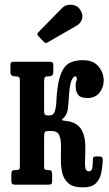

<svg xmlns="http://www.w3.org/2000/svg" viewBox="-20 -781 460 812"><path d="M414.5 -104.5Q413.5 -73.5 407.5 -47Q401.5 -20.5 384 -4.5Q366.5 11.5 331.5 11.5Q289.5 11.5 269.5 -5.8Q249.5 -23 243.2 -50.2Q237 -77.5 237.5 -108Q238 -138.5 238 -165.5Q238 -192.5 230.2 -209.8Q222.5 -227 198.5 -227H188Q172.5 -227 169.5 -222.2Q166.5 -217.5 166.5 -201V-79Q166.5 -67.5 169.5 -64.8Q172.5 -62 181 -62H183Q193.5 -62 197 -58.5Q200.5 -55 200.5 -43.5V-16.5Q200.5 -7 197.5 -3.5Q194.5 0 185 0H44Q34.5 0 31.2 -3.5Q28 -7 28 -16.5V-43.5Q28 -55 31.8 -58.5Q35.5 -62 46 -62H49Q57.5 -62 60.8 -64.8Q64 -67.5 64 -79V-442.5Q64 -451 60.2 -454.2Q56.5 -457.5 51.5 -458H44Q34.5 -458 29.2 -462Q24 -466 24 -479V-503Q24 -514.5 27.2 -517.2Q30.5 -520 42 -520H187.5Q198.5 -520 202 -517.2Q205.5 -514.5 205.5 -503V-479Q205.5 -465 199.8 -461.5Q194 -458 183.5 -458H180.5Q173.5 -458 170 -454Q166.5 -450 166.5 -434.5V-316Q166.5 -301.5 169.2 -297.2Q172 -293 184 -293H189.5Q206.5 -293 212 -310.8Q217.5 -328.5 218.5 -354Q219.5 -379.5 222.5 -402.5Q229.5 -464 251.8 -495.2Q274 -526.5 331.5 -526.5Q374.5 -526.5 396.5 -500Q418.5 -473.5 418.5 -441Q418.5 -410.5 400.5 -388.5Q382.5 -366.5 350 -366.5Q320.5 -366.5 310.2 -380.2Q300 -394 300 -417.5Q300 -434 302.5 -437Q305 -440 305 -448.5Q305 -458 297 -458Q291.5 -458 283.5 -443.2Q275.5 -428.5 272 -381Q270 -348.5 267 -321.5Q264 -294.5 246.5 -280Q238.5 -273.5 245.5 -271.8Q252.5 -270 266.2 -268.5Q280 -267 292 -261.5Q318.5 -248.5 329 -224Q339.5 -199.5 340.5 -170.8Q341.5 -142 340 -116Q338.5 -90 340.5 -73.2Q342.5 -56.5 355.5 -56.5Q368 -56.5 370.2 -70.5Q372.5 -84.5 373 -109.5Q373 -120 388.5 -119.5L402.5 -119Q415.5 -119 414.5 -104.5ZM164.5 -605 142 -628.5Q134 -637 142 -644.5L242.5 -747Q257.5 -762.5 282.2 -760.8Q307 -759 319 -740Q333 -718.5 326.8 -700.2Q320.5 -682 305 -673L183.5 -603Q177 -599 173.5 -599Q170 -599 164.5 -605Z"/></svg>

Font: Besley* Condensed Medium
Style: Regular
Weight: 500
Width: 3
Designer: Owen Earl
Foundry: indestructible type*
Version: Version 3.000; ttfautohint (v1.8.3)